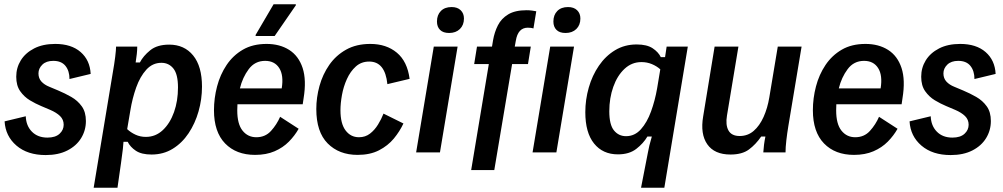

<svg xmlns="http://www.w3.org/2000/svg" viewBox="-20 -720 4740 907"><path d="M195.8 12.5Q110 12.5 57.9 -32.1Q5.8 -76.7 1.7 -146.7L101.7 -170.8Q103.3 -125.8 130.8 -97.9Q158.3 -70 204.2 -70Q241.7 -70 261.2 -87.9Q280.8 -105.8 280.8 -130.8Q280.8 -155 263.8 -171.7Q246.7 -188.3 217.5 -200.8L174.2 -219.2Q148.3 -230 121.2 -246.2Q94.2 -262.5 75.4 -289.2Q56.7 -315.8 56.7 -357.5Q56.7 -400 78.3 -435Q100 -470 141.2 -491.2Q182.5 -512.5 240.8 -512.5Q316.7 -512.5 360.8 -474.2Q405 -435.8 408.3 -370.8L308.3 -346.7Q308.3 -385 289.2 -408.8Q270 -432.5 231.7 -432.5Q198.3 -432.5 180 -414.6Q161.7 -396.7 161.7 -373.3Q161.7 -350 175.8 -334.6Q190 -319.2 213.3 -310L255 -292.5Q286.7 -279.2 316.7 -262.1Q346.7 -245 366.2 -217.9Q385.8 -190.8 385.8 -148.3Q385.8 -104.2 363.3 -67.5Q340.8 -30.8 298.3 -9.2Q255.8 12.5 195.8 12.5Z M422.5 166.7 513.3 -380Q520 -417.5 524.2 -451.2Q528.3 -485 528.3 -500H628.3Q628.3 -483.3 626.2 -464.6Q624.2 -445.8 620.8 -425H640.8Q656.7 -455.8 689.6 -482.5Q722.5 -509.2 779.2 -509.2Q850.8 -509.2 892.5 -457.9Q934.2 -406.7 934.2 -310.8Q934.2 -250.8 917.9 -193.8Q901.7 -136.7 870.8 -90.4Q840 -44.2 795.8 -17.1Q751.7 10 695.8 10Q648.3 10 621.7 -7.9Q595 -25.8 583.3 -50H563.3Q562.5 -37.5 560.4 -16.2Q558.3 5 551.7 50L535 166.7ZM669.2 -73.3Q715 -73.3 749.2 -105.4Q783.3 -137.5 802.1 -190.4Q820.8 -243.3 820.8 -306.7Q820.8 -369.2 799.2 -396.2Q777.5 -423.3 742.5 -423.3Q700.8 -423.3 671.2 -390.8Q641.7 -358.3 623.3 -306.7Q605 -255 595.8 -198.3L580.8 -110Q597.5 -94.2 620 -83.8Q642.5 -73.3 669.2 -73.3Z M1185 11.7Q1095.8 11.7 1043.3 -42.5Q990.8 -96.7 990.8 -199.2Q990.8 -255.8 1005.4 -311.7Q1020 -367.5 1050.4 -412.9Q1080.8 -458.3 1127.5 -485.4Q1174.2 -512.5 1239.2 -512.5Q1301.7 -512.5 1346.2 -484.2Q1390.8 -455.8 1409.6 -398.8Q1428.3 -341.7 1414.2 -255.8L1410 -227.5H1101.7Q1100.8 -212.5 1100.8 -198.3Q1100.8 -134.2 1125.8 -102.9Q1150.8 -71.7 1190.8 -71.7Q1233.3 -71.7 1260.4 -101.7Q1287.5 -131.7 1303.3 -168.3L1390.8 -111.7Q1372.5 -79.2 1344.6 -50.8Q1316.7 -22.5 1277.1 -5.4Q1237.5 11.7 1185 11.7ZM1232.5 -432.5Q1184.2 -432.5 1155 -393.3Q1125.8 -354.2 1113.3 -302.5H1310.8Q1320.8 -364.2 1299.2 -398.3Q1277.5 -432.5 1232.5 -432.5ZM1187.5 -550V-555L1272.5 -700H1377.5V-695L1277.5 -550Z M1669.2 11.7Q1581.7 11.7 1527.9 -42.5Q1474.2 -96.7 1474.2 -205Q1474.2 -259.2 1489.2 -313.8Q1504.2 -368.3 1535.4 -413.3Q1566.7 -458.3 1615 -485.4Q1663.3 -512.5 1729.2 -512.5Q1805 -512.5 1854.6 -471.2Q1904.2 -430 1915 -347.5L1810 -322.5Q1799.2 -429.2 1724.2 -429.2Q1686.7 -429.2 1660.8 -405.8Q1635 -382.5 1618.8 -346.7Q1602.5 -310.8 1595.4 -271.2Q1588.3 -231.7 1588.3 -199.2Q1588.3 -135.8 1612.5 -103.8Q1636.7 -71.7 1675.8 -71.7Q1705.8 -71.7 1727.9 -88.8Q1750 -105.8 1765.8 -131.7Q1781.7 -157.5 1791.7 -183.3L1885.8 -136.7Q1868.3 -99.2 1840.4 -65.4Q1812.5 -31.7 1770.4 -10Q1728.3 11.7 1669.2 11.7Z M1945.8 0 2029.2 -500H2141.7L2058.3 0ZM2101.7 -564.2Q2073.3 -564.2 2058.8 -578.8Q2044.2 -593.3 2044.2 -618.3Q2044.2 -649.2 2062.5 -667.9Q2080.8 -686.7 2113.3 -686.7Q2140.8 -686.7 2156.2 -671.7Q2171.7 -656.7 2171.7 -632.5Q2171.7 -601.7 2152.5 -582.9Q2133.3 -564.2 2101.7 -564.2Z M2205.8 83.3 2289.2 -417.5H2220L2233.3 -500H2304.2L2309.2 -530Q2315.8 -568.3 2332.1 -600.4Q2348.3 -632.5 2380.8 -652.1Q2413.3 -671.7 2467.5 -671.7Q2480.8 -671.7 2493.3 -670Q2505.8 -668.3 2513.3 -666.7L2500 -585.8Q2494.2 -587.5 2488.3 -588.3Q2482.5 -589.2 2473.3 -589.2Q2426.7 -589.2 2416.7 -527.5L2411.7 -500H2487.5L2474.2 -417.5H2399.2L2315 83.3ZM2495.8 0 2579.2 -500H2691.7L2608.3 0ZM2651.7 -564.2Q2623.3 -564.2 2608.8 -578.8Q2594.2 -593.3 2594.2 -618.3Q2594.2 -649.2 2612.5 -667.9Q2630.8 -686.7 2663.3 -686.7Q2690.8 -686.7 2706.2 -671.7Q2721.7 -656.7 2721.7 -632.5Q2721.7 -601.7 2702.5 -582.9Q2683.3 -564.2 2651.7 -564.2Z M3008.3 166.7 3040.8 0Q3043.3 -15 3047.5 -32.1Q3051.7 -49.2 3059.2 -75H3038.3Q3019.2 -42.5 2985.8 -16.7Q2952.5 9.2 2899.2 9.2Q2827.5 9.2 2786.3 -42.1Q2745 -93.3 2745 -190Q2745 -249.2 2761.3 -306.2Q2777.5 -363.3 2809.2 -409.6Q2840.8 -455.8 2885.8 -482.9Q2930.8 -510 2987.5 -510Q3035.8 -510 3062.9 -492.1Q3090 -474.2 3101.7 -450H3121.7L3129.2 -500H3229.2L3118.3 166.7ZM2937.5 -76.7Q2978.3 -76.7 3007.5 -109.2Q3036.7 -141.7 3055.4 -193.3Q3074.2 -245 3084.2 -302.5L3099.2 -392.5Q3082.5 -407.5 3059.6 -417.1Q3036.7 -426.7 3010 -426.7Q2964.2 -426.7 2930 -394.6Q2895.8 -362.5 2877.1 -309.6Q2858.3 -256.7 2858.3 -194.2Q2858.3 -130.8 2880.4 -103.8Q2902.5 -76.7 2937.5 -76.7Z M3430.8 10Q3355 10 3321.3 -38.3Q3287.5 -86.7 3301.7 -170L3355.8 -500H3468.3L3414.2 -174.2Q3406.7 -130 3421.2 -103.8Q3435.8 -77.5 3474.2 -77.5Q3512.5 -77.5 3540.4 -101.7Q3568.3 -125.8 3587.1 -167.5Q3605.8 -209.2 3614.2 -260L3654.2 -500H3766.7L3704.2 -125Q3698.3 -89.2 3694.6 -56.7Q3690.8 -24.2 3690.8 0H3585.8Q3586.7 -16.7 3589.2 -36.2Q3591.7 -55.8 3595.8 -75H3575.8Q3550 -37.5 3517.9 -13.8Q3485.8 10 3430.8 10Z M4014.2 11.7Q3925 11.7 3872.5 -42.5Q3820 -96.7 3820 -199.2Q3820 -255.8 3834.6 -311.7Q3849.2 -367.5 3879.6 -412.9Q3910 -458.3 3956.7 -485.4Q4003.3 -512.5 4068.3 -512.5Q4130.8 -512.5 4175.4 -484.2Q4220 -455.8 4238.8 -398.8Q4257.5 -341.7 4243.3 -255.8L4239.2 -227.5H3930.8Q3930 -212.5 3930 -198.3Q3930 -134.2 3955 -102.9Q3980 -71.7 4020 -71.7Q4062.5 -71.7 4089.6 -101.7Q4116.7 -131.7 4132.5 -168.3L4220 -111.7Q4201.7 -79.2 4173.8 -50.8Q4145.8 -22.5 4106.2 -5.4Q4066.7 11.7 4014.2 11.7ZM4061.7 -432.5Q4013.3 -432.5 3984.2 -393.3Q3955 -354.2 3942.5 -302.5H4140Q4150 -364.2 4128.3 -398.3Q4106.7 -432.5 4061.7 -432.5Z M4470.8 12.5Q4385 12.5 4332.9 -32.1Q4280.8 -76.7 4276.7 -146.7L4376.7 -170.8Q4378.3 -125.8 4405.8 -97.9Q4433.3 -70 4479.2 -70Q4516.7 -70 4536.2 -87.9Q4555.8 -105.8 4555.8 -130.8Q4555.8 -155 4538.8 -171.7Q4521.7 -188.3 4492.5 -200.8L4449.2 -219.2Q4423.3 -230 4396.2 -246.2Q4369.2 -262.5 4350.4 -289.2Q4331.7 -315.8 4331.7 -357.5Q4331.7 -400 4353.3 -435Q4375 -470 4416.2 -491.2Q4457.5 -512.5 4515.8 -512.5Q4591.7 -512.5 4635.8 -474.2Q4680 -435.8 4683.3 -370.8L4583.3 -346.7Q4583.3 -385 4564.2 -408.8Q4545 -432.5 4506.7 -432.5Q4473.3 -432.5 4455 -414.6Q4436.7 -396.7 4436.7 -373.3Q4436.7 -350 4450.8 -334.6Q4465 -319.2 4488.3 -310L4530 -292.5Q4561.7 -279.2 4591.7 -262.1Q4621.7 -245 4641.2 -217.9Q4660.8 -190.8 4660.8 -148.3Q4660.8 -104.2 4638.3 -67.5Q4615.8 -30.8 4573.3 -9.2Q4530.8 12.5 4470.8 12.5Z"/></svg>

Font: Familjen Grotesk GF Medium
Style: Italic
Weight: 500
Designer: Anders Wikstroem, Jonas Baeckman, Matilda Gysing, Kristian Moeller
Foundry: Familjen STHML AB
Version: Version 2.000; Beta; Release 4; Build 6